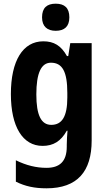

<svg xmlns="http://www.w3.org/2000/svg" viewBox="-20 -781 580 1041"><path d="M282 -761C235 -761 208 -739 208 -687C208 -637 237 -614 282 -614C329 -614 356 -637 356 -687C356 -738 330 -761 282 -761ZM215 -557C104 -557 39 -452 39 -271C39 -94 103 10 211 10C269 10 310 -15 342 -72H346C344 -49 342 -18 342 4V14C342 96 302 129 232 129C177 129 123 116 66 88V204C116 229 167 240 232 240C400 240 477 148 477 -19V-547H361L350 -477H343C311 -534 272 -557 215 -557ZM256 -441C318 -441 345 -393 345 -277V-252C345 -149 316 -104 258 -104C203 -104 177 -157 177 -269C177 -384 203 -441 256 -441Z"/></svg>

Font: Noto Sans Devanagari UI Condensed
Style: Bold
Weight: 700
Width: 3
Designer: Jelle Bosma - Monotype Design Team
Foundry: Monotype Imaging Inc.
Version: Version 2.004